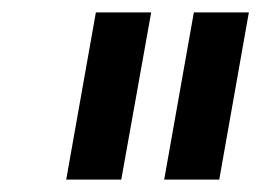

<svg xmlns="http://www.w3.org/2000/svg" viewBox="-20 -770 422 310"><path d="M224.1 -750 175.8 -480H86.9L134.8 -750ZM381.8 -750 334 -480H245.1L293 -750Z"/></svg>

Font: Stilu SemiBold
Style: Italic
Weight: 600
Italic angle: -10°
Designer: Genilson Lima Santos
Foundry: Genilson Lima Santos
Version: Version 1.200;PS 001.200;hotconv 1.0.88;makeotf.lib2.5.64775